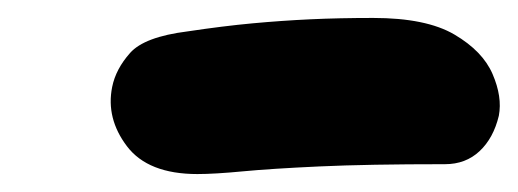

<svg xmlns="http://www.w3.org/2000/svg" viewBox="-20 -779 577 214"><path d="M200 -585Q145 -585 121.5 -616Q98 -647 105 -682Q109 -702 125 -720Q141 -738 189 -744Q229 -750 261.5 -753Q294 -756 326 -757.5Q358 -759 396 -759Q455 -759 486.5 -740.5Q518 -722 529 -696.5Q540 -671 536 -650Q530 -625 514.5 -610.5Q499 -596 476 -596Q390 -596 336 -593.5Q282 -591 250.5 -588Q219 -585 200 -585Z"/></svg>

Font: Shantell Sans Light ExtraBold
Style: Italic
Weight: 800
Italic angle: -11°
Version: Version 1.008;[ac192a2d6]